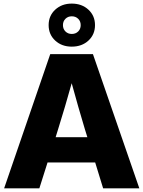

<svg xmlns="http://www.w3.org/2000/svg" viewBox="-20 -1021 778 1041"><path d="M2.4 0 252.4 -727.5H483.9L735.4 0H539.1L496.1 -140.1H237.8L193.4 0ZM281.7 -277.3H453.6L440.4 -319.8Q422.4 -380.9 404.5 -441.9Q386.7 -502.9 368.7 -569.8Q350.1 -502.9 332 -441.9Q314 -380.9 294.9 -319.8ZM369.1 -768.1Q314.9 -768.1 279.3 -801Q243.7 -834 243.7 -884.8Q243.7 -935.5 279.3 -968.5Q314.9 -1001.5 369.1 -1001.5Q423.8 -1001.5 459.5 -968.5Q495.1 -935.5 495.1 -884.8Q495.1 -834 459.5 -801Q423.8 -768.1 369.1 -768.1ZM369.1 -836.9Q390.1 -836.9 403.8 -850.3Q417.5 -863.8 417.5 -884.8Q417.5 -905.8 403.8 -919.2Q390.1 -932.6 369.1 -932.6Q348.6 -932.6 335 -919.2Q321.3 -905.8 321.3 -884.8Q321.3 -863.8 335 -850.3Q348.6 -836.9 369.1 -836.9Z"/></svg>

Font: Inter Display ExtraBold
Style: Regular
Weight: 800
Designer: Rasmus Andersson
Foundry: rsms
Version: Version 4.000;git-a52131595